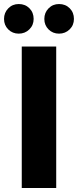

<svg xmlns="http://www.w3.org/2000/svg" viewBox="-46 -933 387 953"><path d="M233 -702V0H62V-702ZM47 -766Q16 -766 -5 -787Q-26 -808 -26 -839Q-26 -870 -5 -891.5Q16 -913 47 -913Q79 -913 100 -892Q121 -871 121 -839Q121 -808 99.5 -787Q78 -766 47 -766ZM247 -766Q216 -766 195 -787Q174 -808 174 -839Q174 -870 195 -891.5Q216 -913 247 -913Q279 -913 300 -892Q321 -871 321 -839Q321 -808 299.5 -787Q278 -766 247 -766Z"/></svg>

Font: Fz Poppins
Style: Bold
Weight: 700
Designer: Ninad Kale (Devanagari), Jonny Pinhorn (Latin)
Foundry: Indian Type Foundry
Version: Vit hóa bi Vntype.Com & FontZin.Com